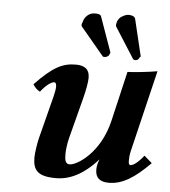

<svg xmlns="http://www.w3.org/2000/svg" viewBox="-50 -703 671 759"><g transform="rotate(5 286.0 -324.0)"><path d="M408 -651C396 -646 387 -634 385 -622C384 -617 382 -611 386 -606L463 -485C465 -483 469 -482 471 -482C474 -482 477 -483 480 -484C484 -487 488 -491 488 -495C489 -496 492 -497 492 -498L457 -644C455 -653 446 -657 434 -658H431C423 -658 416 -656 408 -651ZM271 -644C261 -637 254 -626 252 -616C251 -612 248 -607 248 -602C248 -600 249 -598 250 -596L342 -486C343 -484 347 -484 350 -484H352C355 -484 359 -486 362 -488C366 -490 368 -494 369 -498C369 -499 372 -503 371 -504L322 -642C319 -651 309 -652 297 -652C288 -652 280 -650 271 -644ZM280 -315C287.8 -345.1 294 -378 294 -395C294 -413 291 -444 239 -444C187 -444 148.5 -424.5 79 -352C86 -340.3 94.7 -331.3 107 -325C129 -353 149 -367 161 -367C165 -367 169 -362 169 -351C169 -342 166.9 -328 162 -309L119 -141C114.6 -123.8 108 -82 108 -64C108 -12 129 10 200 10C252 10 307 -14 365 -79C356 -57 356 -43 356 -39C356 -21 359 10 410 10C462 10 510 -19 572 -82L541 -109C520 -82 500 -67 489 -67C484 -67 481 -71 481 -83C481 -92 481 -106 486 -125L563 -446C531 -440 464 -433 445 -433L399 -236C368.5 -105.1 278 -49 249 -49C233 -49 229 -62 229 -88C229 -104 232.3 -131.2 238 -153Z"/></g></svg>

Font: Linux Libertine O
Style: Bold Italic
Weight: 700
Italic angle: -11.5°
Designer: Philipp H. Poll
Foundry: Philipp H. Poll
Version: Version 4.1.0